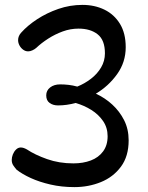

<svg xmlns="http://www.w3.org/2000/svg" viewBox="-20 -752 607 785"><path d="M217 -321Q197 -321 183 -331Q169 -341 169 -362Q169 -382 185 -394.5Q201 -407 226 -407Q243 -407 260.5 -405Q278 -403 296 -398Q326 -410 352 -430Q378 -450 393.5 -476.5Q409 -503 409 -534Q409 -588 379.5 -611.5Q350 -635 301 -635Q268 -635 236.5 -623.5Q205 -612 177 -594Q149 -576 128 -556Q121 -550 112 -546Q103 -542 95 -542Q84 -542 74.5 -549Q65 -556 59.5 -566.5Q54 -577 54 -588Q54 -605 67 -619Q93 -648 132 -673.5Q171 -699 218.5 -715.5Q266 -732 317 -732Q367 -732 407 -712.5Q447 -693 470.5 -654.5Q494 -616 494 -559Q494 -498 459 -449Q424 -400 372 -369Q409 -352 439 -324.5Q469 -297 487.5 -260.5Q506 -224 506 -178Q506 -113 474.5 -70.5Q443 -28 392.5 -7.5Q342 13 284 13Q232 13 186.5 2.5Q141 -8 106 -24Q71 -40 48 -58Q41 -66 34.5 -75.5Q28 -85 28 -98Q28 -109 32.5 -120.5Q37 -132 45.5 -140.5Q54 -149 65 -149Q76 -149 90 -141Q123 -119 172.5 -101.5Q222 -84 280 -84Q320 -84 351.5 -96Q383 -108 401.5 -133Q420 -158 420 -195Q420 -230 401.5 -257Q383 -284 353.5 -302.5Q324 -321 289 -331Q271 -326 253 -323.5Q235 -321 217 -321Z"/></svg>

Font: Playpen Sans Hebrew
Style: Regular
Weight: 400
Designer: Tom Grace, Laura Meseguer, Veronika Burian, José Scaglione
Foundry: TypeTogether
Version: Version 2.000